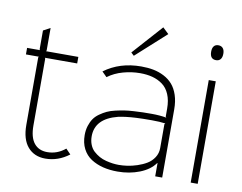

<svg xmlns="http://www.w3.org/2000/svg" viewBox="-92 -1022 1461 1160"><g transform="rotate(10 638.5 -442.0)"><path d="M369.1 -71.8 398.9 -41Q332 9.8 253.9 9.8Q185.5 9.8 145.8 -36.4Q106 -82.5 106 -170.9V-585L108.9 -589.8H29.8V-629.9H108.9L106 -634.8V-750L148.9 -772.9V-634.8L146 -629.9H344.2V-589.8H146L148.9 -585V-174.8Q148.9 -102.5 177.5 -66.7Q206.1 -30.8 258.8 -30.8Q319.8 -30.8 369.1 -71.8Z M926.8 -319.8 931.6 -325.2Q898.4 -330.1 848.6 -330.1Q786.6 -330.1 751.5 -328.1Q686.5 -324.7 642.6 -314.9Q506.8 -280.3 506.8 -171.9Q506.8 -143.6 516.1 -120.4Q525.4 -97.2 541.7 -82.3Q558.1 -67.4 577.4 -56.6Q596.7 -45.9 619.1 -40.3Q641.6 -34.7 660.6 -32.2Q679.7 -29.8 697.8 -29.8Q722.2 -29.8 750 -33.7Q777.8 -37.6 809.8 -48.1Q841.8 -58.6 867.4 -74Q893.1 -89.4 909.9 -115.2Q926.8 -141.1 926.8 -172.9ZM969.7 -418V0H926.8V-81.1H924.8Q894 -37.6 832 -13.2Q770 11.2 696.8 11.2Q648.4 11.2 607.4 1Q566.4 -9.3 533.7 -30.5Q501 -51.8 482.4 -87.9Q463.9 -124 463.9 -171.9Q463.9 -203.1 472.2 -229Q480.5 -254.9 493.4 -273.7Q506.3 -292.5 527.8 -307.6Q549.3 -322.8 570.1 -332.5Q590.8 -342.3 620.6 -349.1Q650.4 -356 674.3 -359.6Q698.2 -363.3 731.7 -365.2Q765.1 -367.2 787.1 -367.7Q809.1 -368.2 840.8 -368.2Q890.6 -368.2 931.6 -360.8L926.8 -366.2V-415Q926.8 -466.3 911.1 -502.9Q895.5 -539.6 867.4 -559.8Q839.4 -580.1 805.4 -589.1Q771.5 -598.1 729.5 -598.1Q677.7 -598.1 625.7 -583.7Q573.7 -569.3 532.7 -539.1L502.9 -568.8Q597.7 -639.2 729.5 -639.2Q770 -639.2 804.2 -632.6Q838.4 -626 869.6 -609.9Q900.9 -593.8 922.6 -568.8Q944.3 -543.9 957 -505.6Q969.7 -467.3 969.7 -418ZM818.8 -895 855.5 -859.9 672.9 -694.8 654.8 -711.9Z M1187.5 -628.9V0H1144.5V-628.9ZM1165.5 -846.2Q1183.6 -846.2 1193.6 -834.5Q1203.6 -822.8 1203.6 -800.8Q1203.6 -778.3 1193.8 -766.6Q1184.1 -754.9 1166.5 -754.9Q1128.9 -754.9 1128.9 -800.8Q1128.9 -822.8 1138.4 -834.5Q1147.9 -846.2 1165.5 -846.2Z"/></g></svg>

Font: Sinkin Sans 200 X Light
Style: Regular
Weight: 200
Designer: Keith Bates
Foundry: K-Type
Version: Sinkin Sans (version 1.0)  by Keith Bates   •   © 2014   www